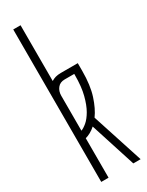

<svg xmlns="http://www.w3.org/2000/svg" viewBox="-203 -799 639 833"><g transform="rotate(-30 117.0 -382.0)"><path d="M194.8 0 122.1 -226.6Q108.9 -214.8 95.7 -207.8Q82.5 -200.7 70.8 -197.8V0H34.2V-763.7H70.8V-484.4Q80.6 -490.7 92 -493.9Q103.5 -497.1 119.1 -497.1H203.6V-458.5Q203.6 -386.7 187.5 -336.9Q171.4 -287.1 148.4 -255.9L231.4 0ZM70.8 -235.4Q83 -239.7 99.4 -253.4Q115.7 -267.1 130.9 -293.2Q146 -319.3 156.5 -359.9Q167 -400.4 167 -458.5V-464.4H119.1Q95.7 -464.4 83.3 -448.7Q70.8 -433.1 70.8 -410.6Z"/></g></svg>

Font: Tulpen One
Style: Regular
Weight: 400
Designer: Naima Ben Ayed
Foundry: Naima Ben Ayed, Anton Koovit
Version: Version 1.002